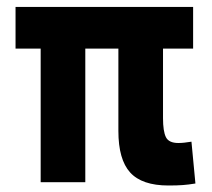

<svg xmlns="http://www.w3.org/2000/svg" viewBox="-20 -538 626 567"><path d="M477.5 9.8Q399.3 9.8 364.4 -28.6Q329.6 -66.9 329.6 -151.4V-517.6H461.4V-189Q461.4 -150.4 469.9 -133.1Q478.4 -115.7 506.8 -115.7Q515.1 -115.7 524.3 -116.7Q533.4 -117.7 545.4 -119.6L557.1 3.9Q536.6 7.3 520 8.5Q503.4 9.8 477.5 9.8ZM100.1 0V-517.6H231.9V0ZM25.9 -394.5V-517.6H550.3V-394.5Z"/></svg>

Font: Cascadia Code
Style: Regular
Weight: 400
Monospace: yes
Designer: Aaron Bell
Foundry: Saja Typeworks
Version: Version 2106.017